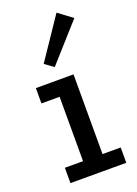

<svg xmlns="http://www.w3.org/2000/svg" viewBox="-137 -766 589 824"><g transform="rotate(-20 157.5 -354.0)"><path d="M37 -434H209V-70H292V0H37V-70H120V-364H37ZM231 -708 295 -660 144 -491 104 -520Z"/></g></svg>

Font: Podkova Medium
Style: Regular
Weight: 500
Designer: Ilya Yudin
Foundry: Cyreal (www.cyreal.org)
Version: Version 2.103